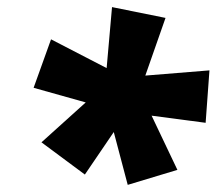

<svg xmlns="http://www.w3.org/2000/svg" viewBox="-20 -787 607 538"><path d="M337.9 -269 298.8 -417 217.8 -297.9 96.2 -388.2 220.2 -500 74.2 -541 123 -676.8 278.8 -596.2 293.9 -767.1 443.8 -736.8 387.2 -575.2 566.9 -589.8 556.2 -442.9 404.8 -462.9 477.1 -311Z"/></svg>

Font: Open Sans ExtraBold
Style: Italic
Weight: 800
Italic angle: -12°
Designer: Monotype Design Team
Foundry: Monotype Imaging Inc.
Version: Version 3.000; ttfautohint (v1.8.4)